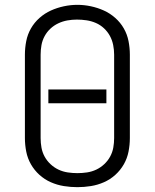

<svg xmlns="http://www.w3.org/2000/svg" viewBox="-20 -766 640 794"><path d="M300 8Q272 8 244 3.5Q216 -1 190 -12.5Q164 -24 143 -43Q122 -62 108 -86.5Q94 -111 88.5 -139Q83 -167 83 -195V-540Q83 -568 88.5 -596Q94 -624 108 -648.5Q122 -673 143.5 -692Q165 -711 190.5 -722.5Q216 -734 244 -740Q272 -746 300 -746Q328 -746 356 -740Q384 -734 409.5 -722.5Q435 -711 456.5 -692Q478 -673 492 -648.5Q506 -624 511.5 -596Q517 -568 517 -540V-195Q517 -167 511.5 -139Q506 -111 492 -86.5Q478 -62 457 -43Q436 -24 410 -12.5Q384 -1 356 3.5Q328 8 300 8ZM300 -50Q320 -50 340 -53Q360 -56 378 -64.5Q396 -73 411 -87Q426 -101 435.5 -118.5Q445 -136 448.5 -155.5Q452 -175 452 -195V-540Q452 -560 448 -580Q444 -600 434.5 -617.5Q425 -635 410 -649Q395 -663 376.5 -671Q358 -679 338 -682Q318 -685 298 -685Q278 -685 258.5 -681.5Q239 -678 221 -669.5Q203 -661 188.5 -647.5Q174 -634 164.5 -616.5Q155 -599 151.5 -579.5Q148 -560 148 -540V-195Q148 -175 151.5 -155.5Q155 -136 164.5 -118.5Q174 -101 189 -87Q204 -73 222 -64.5Q240 -56 260 -53Q280 -50 300 -50ZM180 -339V-396H420V-339Z"/></svg>

Font: Iosevka Custom Light Extended
Style: Regular
Weight: 300
Width: 7
Monospace: yes
Designer: Belleve Invis
Foundry: Belleve Invis
Version: Version 11.2.4; ttfautohint (v1.8.4)